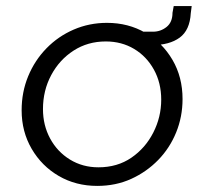

<svg xmlns="http://www.w3.org/2000/svg" viewBox="-20 -597 670 630"><path d="M299 13Q229 13 173 -19.5Q117 -52 84 -108.5Q51 -165 51 -235Q51 -295 72.5 -347Q94 -399 132.5 -438.5Q171 -478 222 -500Q273 -522 331 -522Q401 -522 457 -489.5Q513 -457 546 -400.5Q579 -344 579 -272Q579 -214 558 -162.5Q537 -111 499 -72Q461 -33 410.5 -10Q360 13 299 13ZM303 -48Q365 -48 411 -79.5Q457 -111 483 -162Q509 -213 509 -270Q509 -325 485 -368.5Q461 -412 420 -436.5Q379 -461 327 -461Q268 -461 221.5 -431Q175 -401 148 -350.5Q121 -300 121 -239Q121 -186 144.5 -142.5Q168 -99 209.5 -73.5Q251 -48 303 -48ZM439 -449 446 -493H482Q507 -493 526.5 -508.5Q546 -524 546 -555L550 -577H609L606 -554Q603 -498 569.5 -473.5Q536 -449 479 -449Z"/></svg>

Font: MuseoModerno Thin Light
Style: Italic
Weight: 300
Italic angle: -9°
Version: Version 1.003